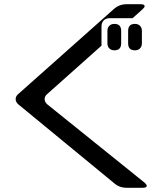

<svg xmlns="http://www.w3.org/2000/svg" viewBox="-20 -784 768 908"><path d="M460 -568V-659Q460 -677 470.5 -687.5Q481 -698 499 -698H607L654 -740Q664 -749 664 -755Q664 -764 645 -764H578Q543 -764 517 -740L66 -339Q54 -329 54 -315Q54 -302 66 -291L517 80Q543 104 578 104H655Q674 104 674 95Q674 89 664 80L203 -291Q191 -302 191 -315Q191 -329 203 -339ZM618 -546Q633 -546 642 -555Q651 -564 651 -579V-638Q651 -653 642 -662Q633 -671 618 -671Q586 -671 586 -638V-579Q586 -546 618 -546ZM521 -546Q553 -546 553 -579V-638Q553 -671 521 -671Q506 -671 497 -662Q488 -653 488 -638V-579Q488 -564 497 -555Q506 -546 521 -546Z"/></svg>

Font: WD-XL Lubrifont TC
Style: Regular
Weight: 400
Designer: [WD-XL Lubrifont] Copyright 2020-2022 (c) NightFurySL2001, Skr-ZERO; [ZCOOL QingKe HuangYou] Copyright 2018-2022 (c) The
Version: Version 2.001;hotconv 1.1.1;makeotfexe 2.6.0